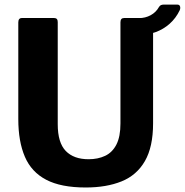

<svg xmlns="http://www.w3.org/2000/svg" viewBox="-20 -822 820 852"><path d="M659.3 -274.9Q659.3 -170 623 -107.2Q586.8 -44.4 519.6 -17.2Q452.5 10 360.3 10Q250.6 10 185.1 -24.3Q119.5 -58.5 90.4 -126.4Q61.2 -194.3 61.2 -293.5V-722.4Q61.2 -742 77.1 -742H220.5Q236.2 -742 236.2 -724.2V-270.9Q236.2 -188.9 271.8 -152.1Q307.3 -115.4 373 -115.4Q414.9 -115.4 446.8 -130.6Q478.8 -145.8 496.7 -180.8Q514.5 -215.7 514.5 -273.9V-723Q514.5 -742 530.4 -742H644.2Q659.3 -742 659.3 -724.4V-274.9ZM766.8 -801.6Q776.4 -801.6 778.9 -793.7Q781.5 -785.9 777.4 -776.3Q761 -741.9 733.3 -717Q705.6 -692.1 669.8 -679.2Q633.9 -666.4 592.5 -666.4L596.1 -741.6Q624.7 -741.6 648.6 -754.5Q672.5 -767.5 685.6 -791.2Q689.8 -798 695.5 -799.8Q701.2 -801.6 706.3 -801.6Z"/></svg>

Font: Libre Franklin Thin
Style: Regular
Weight: 100
Designer: Pablo Impallari, Rodrigo Fuenzalida, Nhung Nguyen
Foundry: Impallari Type
Version: Version 3.000